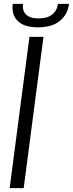

<svg xmlns="http://www.w3.org/2000/svg" viewBox="-20 -970 376 990"><path d="M175.8 -829.1Q103.5 -829.1 70.8 -862.5Q38.1 -896 45.9 -950.2H99.1Q93.8 -916 114 -895.5Q134.3 -875 179.2 -875Q224.1 -875 249.3 -895.3Q274.4 -915.5 278.8 -950.2H335.9Q329.1 -895.5 288.8 -862.3Q248.5 -829.1 175.8 -829.1ZM204.1 -779.8 102.1 0H29.8L131.8 -779.8Z"/></svg>

Font: Cooper Hewitt
Style: Book Italic
Weight: 706
Designer: Village Type and Design LLC
Foundry: Cooper Hewitt Smithsonian Design Museum
Version: 1.000